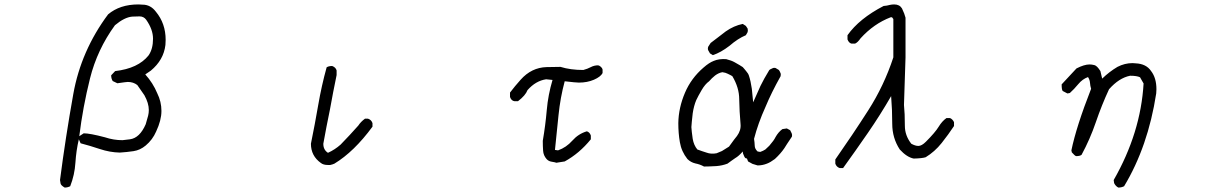

<svg xmlns="http://www.w3.org/2000/svg" viewBox="-20 -732 5540 867"><path d="M533 -99 567 -103Q611 -109 638 -171Q643 -191 649 -210Q652 -222 652 -235Q652 -266 632 -302L600 -348Q582 -362 557 -362Q551 -362 510 -356L489 -366Q482 -377 482 -392L500 -411Q604 -423 651 -482Q671 -511 671 -557Q671 -599 640 -643Q629 -658 610 -658L577 -657Q542 -654 499 -618Q419 -508 386.5 -378Q354 -248 338 -117L358 -130Q386 -130 454 -112Q493 -99 533 -99ZM272 115Q255 105 253.5 96.5Q252 88 251 81Q276 -112 311 -307.5Q346 -503 468 -667Q521 -712 605 -712L624 -711Q660 -711 684 -679Q728 -626 728 -552L727 -529Q719 -461 661 -413L636 -396Q671 -357 690 -311Q709 -273 709 -231Q709 -189 685 -138Q669 -101 638 -75Q613 -54 583 -49.5Q553 -45 521 -43Q476 -44 431 -59Q386 -74 344 -85L336 -103Q324 -52 320.5 3Q317 58 297 109Q285 115 272 115Z M1471 13H1461Q1440 13 1429 4Q1384 -28 1384 -83Q1402 -171 1417 -258Q1432 -345 1455 -428Q1464 -434 1480 -434Q1496 -428 1500 -414V-393Q1484 -316 1470 -238Q1454 -161 1440 -83Q1440 -55 1461 -42Q1492 -56 1518 -79Q1559 -121 1598 -165Q1609 -182 1628 -196H1642Q1657 -191 1662 -176V-160Q1579 -47 1490 7Q1481 11 1471 13Z M2492 3 2486 1 2470 -2Q2457 -4 2448 -14Q2434 -30 2432.5 -51Q2431 -72 2431 -96Q2443 -166 2449 -235Q2455 -304 2475 -371L2446 -374Q2399 -367 2362 -325Q2353 -301 2319 -275H2303Q2289 -277 2283 -294V-314Q2305 -343 2331 -372Q2380 -427 2448 -429Q2479 -430 2511 -430Q2556 -416 2614 -416Q2633 -421 2648 -429Q2663 -437 2681 -437Q2687 -436 2693.5 -430Q2700 -424 2701 -418V-402Q2692 -385 2662 -372Q2632 -359 2594 -359Q2581 -359 2530 -365Q2510 -291 2502 -211.5Q2494 -132 2486 -55L2500 -53Q2537 -66 2564.5 -97Q2592 -128 2630 -139Q2643 -135 2648 -120V-103Q2596 -39 2530 -3Z M3159 20Q3141 10 3120 6Q3099 1 3084 -14Q3057 -48 3050 -90Q3043 -130 3043 -176Q3044 -245 3073 -313Q3101 -379 3157 -427Q3182 -449 3203 -457Q3226 -467 3259 -465Q3283 -459 3297 -451Q3324 -436 3334 -429Q3335 -428 3341 -421Q3347 -414 3350 -410Q3359 -400 3362 -390Q3370 -366 3375 -331Q3381 -275 3381 -270Q3388 -287 3414 -344Q3429 -375 3454 -416Q3459 -420 3467 -423Q3473 -427 3482 -425L3497 -416Q3501 -411 3504 -403Q3507 -398 3505 -388Q3463 -313 3437 -250Q3403 -175 3385 -105Q3386 -101 3387 -89.5Q3388 -78 3388 -75Q3388 -60 3401 -48L3413 -46Q3427 -51 3436 -57Q3441 -62 3454 -74Q3475 -98 3482 -113Q3495 -136 3513 -149L3533 -152L3548 -144L3555 -130Q3558 -123 3556 -115Q3529 -75 3522 -63Q3505 -38 3479 -14Q3459 1 3443 7Q3423 15 3401 15Q3384 10 3378 8Q3372 5 3358 -3L3353 -16L3346 -18Q3342 -21 3338 -32Q3334 -39 3334 -48Q3316 -27 3300 -18Q3295 -15 3283.5 -6.5Q3272 2 3265 7Q3241 16 3215 18Q3180 20 3159 20ZM3240 -50 3272 -70Q3300 -109 3308 -118Q3327 -144 3324 -172Q3319 -228 3318 -284Q3318 -336 3287 -388Q3281 -392 3266 -399Q3257 -404 3242 -406Q3225 -403 3209 -391Q3194 -379 3182 -365Q3164 -352 3148.5 -325.5Q3133 -299 3124 -280Q3113 -254 3108 -220Q3103 -176 3102 -158Q3103 -140 3108 -105Q3113 -76 3129 -57Q3136 -54 3150 -49.5Q3164 -45 3170 -43Q3191 -35 3216 -40ZM3199 -483 3186 -491Q3184 -494 3182 -498Q3180 -502 3178 -505Q3175 -512 3178 -521L3189 -538Q3200 -546 3222.5 -563.5Q3245 -581 3257 -590Q3294 -616 3334 -624L3348 -615Q3355 -605 3356 -603Q3358 -594 3356 -587L3348 -573Q3312 -558 3274 -525Q3235 -495 3199 -483Z M3787 27H3772Q3757 22 3752 7V-12Q3829 -122 3900.5 -233.5Q3972 -345 4014 -473V-646L4008 -654H4002Q3926 -625 3866 -559Q3853 -540 3841 -535H3825Q3813 -538 3807 -554V-573Q3860 -648 3970 -705Q3985 -706 3999 -710Q4008 -712 4018 -712Q4042 -712 4053 -694Q4065 -669 4069 -652V-473L4062 -258Q4066 -220 4066 -164Q4066 -120 4095 -83Q4113 -73 4127 -73Q4142 -73 4161 -92Q4203 -134 4218.5 -159.5Q4234 -185 4254 -199H4269Q4274 -198 4280 -192Q4286 -186 4288 -180V-163Q4263 -125 4232 -86Q4201 -47 4160 -22Q4145 -17 4106 -16Q4075 -22 4043 -57Q4009 -109 4009 -173Q4009 -237 4004 -298Q3955 -213 3899.5 -132.5Q3844 -52 3787 27Z M5030 115Q5018 109 5011 95L5009 81Q5131 -132 5144 -355L5128 -383Q5114 -390 5083 -390Q5033 -380 4988 -329Q4955 -258 4928.5 -180.5Q4902 -103 4864 -33Q4857 -27 4839 -27Q4833 -29 4820 -44L4818 -53Q4840 -160 4907 -331Q4903 -344 4902 -358Q4901 -372 4893 -384Q4868 -375 4849 -352Q4830 -329 4811 -312L4800 -310L4779 -321Q4774 -326 4774 -351L4841 -423Q4876 -441 4900 -441Q4910 -441 4922 -438Q4934 -435 4949 -411L4957 -377Q4989 -408 5026 -430Q5059 -447 5094 -447L5108 -446Q5156 -444 5178 -411Q5202 -380 5202 -329L5201 -310Q5164 -70 5056 109Q5044 115 5030 115Z"/></svg>

Font: Yozai
Style: Regular
Weight: 400
Designer: LXGW / Y.OzVox
Foundry: LXGW / Y.OzVox
Version: Version 0.861;October 22, 2024